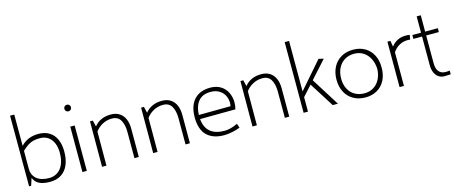

<svg xmlns="http://www.w3.org/2000/svg" viewBox="-45 -1335 4597 1942"><g transform="rotate(-15 2253.5 -364.0)"><path d="M516.1 -248.5Q516.1 -168.9 491.5 -110.6Q466.8 -52.2 418.2 -20.5Q369.6 11.2 299.3 11.2Q228.5 11.2 186.5 -10Q144.5 -31.2 127.4 -76.7L102.5 0H81.1L80.1 -740.2H124V-412.6Q195.3 -488.3 307.1 -488.3Q375.5 -488.3 422.4 -458.7Q469.2 -429.2 492.7 -375.2Q516.1 -321.3 516.1 -248.5ZM469.2 -249.5Q469.2 -305.7 450.9 -349.4Q432.6 -393.1 397.2 -417.7Q361.8 -442.4 312 -442.4Q272 -442.4 243.2 -435.3Q214.4 -428.2 187 -410.9Q159.7 -393.6 124 -360.4V-174.8Q124 -105 170.4 -66.7Q216.8 -28.3 300.3 -28.3Q346.7 -28.3 385 -51.8Q423.3 -75.2 446.3 -124.8Q469.2 -174.3 469.2 -249.5Z M628.4 -664.6Q628.4 -679.2 638.2 -689Q647.9 -698.7 663.1 -698.7Q677.7 -698.7 687.5 -689Q697.3 -679.2 697.3 -664.6Q697.3 -649.4 687.5 -639.6Q677.7 -629.9 663.1 -629.9Q647.9 -629.9 638.2 -639.6Q628.4 -649.4 628.4 -664.6ZM639.6 -475.6H685.5V0H639.6Z M1230 -297.9V0H1184.1V-275.4Q1184.1 -350.6 1156.5 -398.2Q1128.9 -445.8 1065.9 -445.8Q1013.2 -445.8 968 -421.6Q922.9 -397.5 892.1 -356.4L891.1 0H845.2L846.2 -475.6H876L891.6 -410.6Q954.1 -488.3 1066.4 -488.3Q1120.1 -488.3 1157 -463.9Q1193.8 -439.5 1211.9 -396.5Q1230 -353.5 1230 -297.9Z M1765.1 -297.9V0H1719.2V-275.4Q1719.2 -350.6 1691.7 -398.2Q1664.1 -445.8 1601.1 -445.8Q1548.3 -445.8 1503.2 -421.6Q1458 -397.5 1427.2 -356.4L1426.3 0H1380.4L1381.3 -475.6H1411.1L1426.8 -410.6Q1489.3 -488.3 1601.6 -488.3Q1655.3 -488.3 1692.1 -463.9Q1729 -439.5 1747.1 -396.5Q1765.1 -353.5 1765.1 -297.9Z M2307.6 -282.7Q2307.6 -246.1 2297.9 -212.4L1927.7 -209.5Q1935.1 -121.1 1988.3 -75.9Q2041.5 -30.8 2138.7 -30.8Q2168.5 -30.8 2201.9 -39.6Q2235.4 -48.3 2275.4 -66.9L2290.5 -22.9Q2255.4 -8.3 2207.8 1.5Q2160.2 11.2 2121.6 11.2Q2006.3 11.2 1942.9 -50.5Q1879.4 -112.3 1879.4 -240.7Q1879.4 -320.8 1906.5 -376.7Q1933.6 -432.6 1984.6 -461.4Q2035.6 -490.2 2106.9 -490.2Q2173.8 -490.2 2219 -460.7Q2264.2 -431.2 2285.9 -383.8Q2307.6 -336.4 2307.6 -282.7ZM2262.7 -292Q2262.7 -332 2244.4 -367.7Q2226.1 -403.3 2189.5 -425.5Q2152.8 -447.8 2101.6 -447.8Q2013.7 -447.8 1971.4 -395Q1929.2 -342.3 1926.3 -252.9L2258.8 -255.9Q2262.7 -274.4 2262.7 -292Z M2805.2 -297.9V0H2759.3V-275.4Q2759.3 -350.6 2731.7 -398.2Q2704.1 -445.8 2641.1 -445.8Q2588.4 -445.8 2543.2 -421.6Q2498 -397.5 2467.3 -356.4L2466.3 0H2420.4L2421.4 -475.6H2451.2L2466.8 -410.6Q2529.3 -488.3 2641.6 -488.3Q2695.3 -488.3 2732.2 -463.9Q2769 -439.5 2787.1 -396.5Q2805.2 -353.5 2805.2 -297.9Z M3097.2 -257.3 3001.5 -151.4V0H2955.6V-740.2H3001.5V-211.4L3242.7 -488.3L3293.9 -475.6L3129.9 -293.9L3314.9 1H3260.3Z M3363.3 -235.8Q3363.3 -310.5 3393.1 -367.7Q3422.9 -424.8 3477.1 -456.1Q3531.2 -487.3 3602.5 -487.3Q3673.3 -487.3 3726.6 -456.1Q3779.8 -424.8 3808.6 -367.9Q3837.4 -311 3836.4 -235.8Q3836.4 -161.6 3807.4 -105.5Q3778.3 -49.3 3725.3 -18.6Q3672.4 12.2 3602.5 12.2Q3531.2 12.2 3477.1 -18.6Q3422.9 -49.3 3393.1 -105.7Q3363.3 -162.1 3363.3 -235.8ZM3790.5 -235.8Q3787.6 -298.3 3763.2 -345.7Q3738.8 -393.1 3697.3 -418.9Q3655.8 -444.8 3602.5 -444.8Q3545.4 -444.8 3502.2 -418.5Q3459 -392.1 3435.3 -344.5Q3411.6 -296.9 3411.6 -234.9Q3411.6 -173.8 3435.3 -127.7Q3459 -81.5 3502.2 -56.2Q3545.4 -30.8 3602.5 -30.8Q3656.2 -30.8 3698 -56.2Q3739.7 -81.5 3763.9 -128.2Q3788.1 -174.8 3790.5 -235.8Z M4153.3 -487.3Q4176.8 -487.3 4196.3 -483.4L4188 -436.5Q4174.8 -438 4162.1 -438Q4114.7 -438 4074.5 -416Q4034.2 -394 4006.3 -352.1V0H3960.4V-475.6H3991.7L4002.9 -412.6Q4029.8 -449.2 4068.4 -468.3Q4106.9 -487.3 4153.3 -487.3Z M4493.7 -29.8V8.8Q4460.9 11.7 4429.2 11.7Q4391.6 11.7 4365.2 -7.8Q4338.9 -27.3 4325.7 -60.3Q4312.5 -93.3 4312.5 -133.3V-434.6H4221.7V-475.1H4312.5V-646H4355.5V-475.1H4488.3V-434.6H4355.5V-144Q4355.5 -86.9 4379.9 -56.9Q4404.3 -26.9 4449.2 -26.9Q4474.1 -26.9 4493.7 -29.8Z"/></g></svg>

Font: Selawik Light
Style: Regular
Weight: 300
Designer: Aaron Bell
Foundry: Microsoft Corporation
Version: Version 1.01